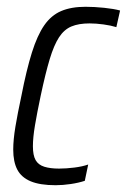

<svg xmlns="http://www.w3.org/2000/svg" viewBox="-20 -538 374 566"><path d="M144 8Q98 8 70.5 -3.5Q43 -15 31 -38Q19 -61 19 -97Q19 -126 25.5 -165Q32 -204 43 -255Q58 -332 74 -383Q90 -434 110.5 -463.5Q131 -493 160.5 -505.5Q190 -518 232 -518Q258 -518 287 -515Q316 -512 334 -507L323 -458Q307 -463 285 -466Q263 -469 244 -469Q212 -469 190.5 -460Q169 -451 154 -428Q139 -405 126.5 -363.5Q114 -322 100 -256Q89 -204 83 -168Q77 -132 77 -107Q77 -80 85 -66Q93 -52 110.5 -46.5Q128 -41 154 -41Q175 -41 199 -44Q223 -47 240 -53L230 -5Q212 1 188.5 4.5Q165 8 144 8Z"/></svg>

Font: Saira Condensed Light
Style: Italic
Weight: 300
Width: 3
Italic angle: -12°
Designer: Hector Gatti with collaboration of the Omnibus-Type team
Foundry: Omnibus-Type
Version: Version 1.101